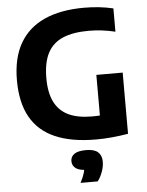

<svg xmlns="http://www.w3.org/2000/svg" viewBox="-64 -801 841 1100"><g transform="rotate(-5 356.5 -251.0)"><path d="M464.5 8.5Q324 8.5 230 -32.2Q136 -73 89 -156.5Q42 -240 42 -368.5Q42 -496 90.5 -580.5Q139 -665 232.5 -707.2Q326 -749.5 461.5 -749.5Q505 -749.5 546.8 -745Q588.5 -740.5 628.5 -731V-597Q589.5 -606.5 551.8 -611Q514 -615.5 476 -615.5Q385.5 -615.5 327 -590.5Q268.5 -565.5 239.8 -510.8Q211 -456 211 -366Q211 -282 237.8 -228.8Q264.5 -175.5 318 -150.2Q371.5 -125 452 -125Q482.5 -125 512.5 -127.2Q542.5 -129.5 567.5 -133.5L498 -73V-360H649.5V-8Q601.5 0 555.8 4.2Q510 8.5 464.5 8.5ZM354 248.5Q371 215.5 377.5 192.5Q384 169.5 384 144.5L413.5 177H402Q354.5 177 333.5 161.5Q312.5 146 312.5 120Q312.5 94 334 79Q355.5 64 401.5 64Q448.5 64 470 83.2Q491.5 102.5 491.5 138.5Q491.5 165 480.8 195.5Q470 226 452.5 248.5Z"/></g></svg>

Font: Encode Sans Condensed Thin
Style: Bold
Weight: 700
Version: Version 3.002